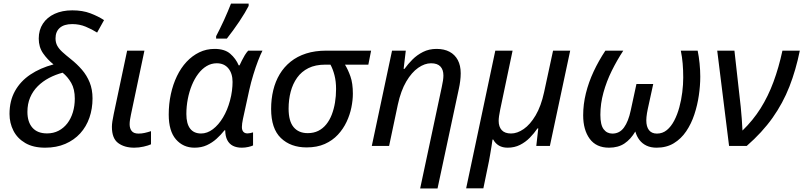

<svg xmlns="http://www.w3.org/2000/svg" viewBox="-20 -824 4536 1084"><path d="M234.9 9.8Q167.5 9.8 122.8 -16.4Q78.1 -42.5 55.9 -85.9Q33.7 -129.4 33.7 -180.7Q33.7 -254.4 64.5 -309.8Q95.2 -365.2 151.1 -402.8Q207 -440.4 282.2 -460.4Q247.6 -487.8 223.1 -523.2Q198.7 -558.6 198.7 -606Q198.7 -654.8 222.4 -690.7Q246.1 -726.6 288.8 -746.1Q331.5 -765.6 388.2 -765.6Q446.3 -765.6 490.5 -748.8Q534.7 -731.9 567.4 -710.4L528.3 -640.1Q499 -658.7 463.9 -673.3Q428.7 -688 387.7 -688Q341.8 -688 317.6 -666.7Q293.5 -645.5 293.5 -607.4Q293.5 -584 303.2 -565.9Q313 -547.9 332.3 -530.3Q351.6 -512.7 379.9 -490.2Q415 -462.4 442.6 -430.4Q470.2 -398.4 486.3 -358.6Q502.4 -318.8 502.4 -268.6Q502.4 -210.4 484.9 -159.7Q467.3 -108.9 432.9 -71Q398.4 -33.2 348.6 -11.7Q298.8 9.8 234.9 9.8ZM245.6 -70.8Q281.7 -70.8 310.8 -85.9Q339.8 -101.1 360.4 -127.9Q380.9 -154.8 391.6 -190.7Q402.3 -226.6 402.3 -267.1Q402.3 -320.8 382.1 -356Q361.8 -391.1 333.5 -413.6Q293 -402.8 256.8 -383.8Q220.7 -364.7 193.1 -337.2Q165.5 -309.6 150.1 -273.4Q134.8 -237.3 134.8 -192.4Q134.8 -135.3 163.1 -103Q191.4 -70.8 245.6 -70.8Z M737.8 9.8Q682.6 9.8 647.2 -16.4Q611.8 -42.5 611.8 -107.9Q611.8 -121.6 614.5 -139.2Q617.2 -156.7 622.1 -180.2L697.8 -538.1H795.4L719.2 -176.3Q716.3 -162.1 714.1 -148.4Q711.9 -134.8 711.9 -122.6Q711.9 -99.1 723.4 -84.5Q734.9 -69.8 762.2 -69.8Q779.8 -69.8 796.4 -73.5Q813 -77.1 832.5 -83.5V-9.3Q817.9 -2.4 791 3.7Q764.2 9.8 737.8 9.8Z M1078.1 9.8Q1014.2 9.8 973.4 -37.1Q932.6 -84 932.6 -177.2Q932.6 -237.3 944.6 -292.5Q956.5 -347.7 979 -394.3Q1001.5 -440.9 1033.4 -475.1Q1065.4 -509.3 1105.2 -528.6Q1145 -547.9 1191.4 -547.9Q1248.5 -547.9 1280 -520.5Q1311.5 -493.2 1327.6 -455.1H1332.5Q1337.9 -466.8 1345.5 -482.2Q1353 -497.6 1362.3 -512.7Q1371.6 -527.8 1381.3 -538.1H1461.9Q1450.7 -516.6 1437 -481Q1423.3 -445.3 1410.2 -402.3Q1397 -359.4 1387.2 -315.4L1351.6 -152.3Q1348.6 -139.2 1347.2 -127.2Q1345.7 -115.2 1345.7 -106.9Q1345.7 -88.9 1354 -79.8Q1362.3 -70.8 1377 -70.8Q1383.8 -70.8 1392.6 -72.5Q1401.4 -74.2 1408.7 -76.7V-2.9Q1400.4 1.5 1382.3 5.6Q1364.3 9.8 1345.2 9.8Q1315.9 9.8 1295.2 -0.7Q1274.4 -11.2 1263.2 -33Q1252 -54.7 1251.5 -88.4H1247.6Q1227.1 -62.5 1202.4 -40.3Q1177.7 -18.1 1147.5 -4.2Q1117.2 9.8 1078.1 9.8ZM1115.2 -70.3Q1149.9 -70.3 1181.9 -94.5Q1213.9 -118.7 1239 -160.6Q1264.2 -202.6 1278.3 -255.4Q1286.1 -283.7 1289.6 -311.3Q1293 -338.9 1293 -361.3Q1293 -409.2 1269.3 -438Q1245.6 -466.8 1203.6 -466.8Q1172.9 -466.8 1146.5 -450.9Q1120.1 -435.1 1099.1 -407.2Q1078.1 -379.4 1063.2 -343Q1048.3 -306.6 1040.3 -265.1Q1032.2 -223.6 1032.2 -180.2Q1032.2 -125.5 1053.5 -97.9Q1074.7 -70.3 1115.2 -70.3ZM1200.2 -606V-619.6Q1210 -638.2 1221.4 -661.4Q1232.9 -684.6 1244.4 -709.7Q1255.9 -734.9 1266.1 -759.3Q1276.4 -783.7 1284.2 -803.7H1383.8V-790.5Q1375.5 -773.9 1361.8 -751Q1348.1 -728 1331.1 -702.6Q1314 -677.2 1295.7 -652.1Q1277.3 -627 1260.7 -606Z M1710.9 8.3Q1621.1 8.3 1565.9 -44.7Q1510.7 -97.7 1510.7 -209Q1510.7 -264.6 1522.7 -314.5Q1534.7 -364.3 1559.1 -405Q1583.5 -445.8 1620.8 -475.8Q1658.2 -505.9 1708.5 -522Q1758.8 -538.1 1822.8 -538.1H2075.2L2059.6 -459H1927.7Q1944.8 -431.2 1958.5 -392.6Q1972.2 -354 1972.2 -294.9Q1972.2 -258.8 1963.9 -217.5Q1955.6 -176.3 1936.8 -136.2Q1918 -96.2 1887.7 -63.5Q1857.4 -30.8 1813.7 -11.2Q1770 8.3 1710.9 8.3ZM1717.3 -72.3Q1751 -72.3 1776.9 -85.2Q1802.7 -98.1 1821.8 -121.6Q1840.8 -145 1853 -176.5Q1865.2 -208 1871.3 -244.9Q1877.4 -281.7 1877.4 -321.3Q1877.4 -364.7 1868.4 -399.4Q1859.4 -434.1 1845.7 -459H1816.4Q1760.7 -459 1721.4 -439.5Q1682.1 -419.9 1657.5 -385.3Q1632.8 -350.6 1621.1 -305.9Q1609.4 -261.2 1609.4 -210.9Q1609.4 -140.1 1637.7 -106.2Q1666 -72.3 1717.3 -72.3Z M2352.1 240.2 2474.1 -332.5Q2478.5 -353 2481 -368.9Q2483.4 -384.8 2483.4 -397.9Q2483.4 -430.7 2466.3 -448.7Q2449.2 -466.8 2413.6 -466.8Q2377.9 -466.8 2341.1 -441.2Q2304.2 -415.5 2273.7 -363.8Q2243.2 -312 2226.1 -233.4L2176.8 0H2079.1L2193.4 -538.1H2271L2258.8 -435.1H2263.7Q2283.2 -462.4 2308.8 -488Q2334.5 -513.7 2368.4 -530.8Q2402.3 -547.9 2444.8 -547.9Q2487.8 -547.9 2518.1 -531.7Q2548.3 -515.6 2564.7 -484.9Q2581.1 -454.1 2581.1 -410.2Q2581.1 -388.7 2578.1 -366Q2575.2 -343.3 2570.8 -323.7L2450.2 240.2Z M2611.8 239.3 2776.4 -538.1H2874L2804.2 -206.1Q2799.8 -185.1 2797.6 -168.9Q2795.4 -152.8 2795.4 -141.6Q2795.4 -108.4 2812.7 -89.4Q2830.1 -70.3 2865.2 -70.3Q2900.4 -70.3 2937 -95.7Q2973.6 -121.1 3004.2 -172.9Q3034.7 -224.6 3051.8 -303.2L3102.5 -538.1H3199.2L3084.5 0H3007.8L3019 -99.1H3014.6Q2995.6 -71.3 2971.2 -46.4Q2946.8 -21.5 2915.8 -5.9Q2884.8 9.8 2845.7 9.8Q2817.4 9.8 2797.1 -2Q2776.9 -13.7 2764.6 -36.1H2760.7Q2758.8 -21 2755.1 1.5Q2751.5 23.9 2747.6 46.6Q2743.7 69.3 2740.7 85.4L2709 239.3Z M3418.5 9.8Q3346.2 9.8 3309.3 -40.5Q3272.5 -90.8 3272.5 -173.3Q3272.5 -234.9 3287.8 -297.1Q3303.2 -359.4 3331.5 -420.2Q3359.9 -481 3397.9 -538.1H3499Q3463.4 -483.9 3433.8 -424.1Q3404.3 -364.3 3387 -301.5Q3369.6 -238.8 3369.6 -175.8Q3369.6 -118.7 3388.2 -94.2Q3406.7 -69.8 3437.5 -69.8Q3478 -69.8 3502.9 -104Q3527.8 -138.2 3541 -200.7L3573.2 -349.6H3668L3637.2 -208.5Q3634.8 -197.3 3632.8 -185.5Q3630.9 -173.8 3629.9 -163.3Q3628.9 -152.8 3628.9 -144.5Q3628.9 -108.9 3644 -89.4Q3659.2 -69.8 3689 -69.8Q3720.7 -69.8 3744.9 -89.6Q3769 -109.4 3786.6 -143.1Q3804.2 -176.8 3815.4 -218.3Q3826.7 -259.8 3832 -303.2Q3837.4 -346.7 3837.4 -386.2Q3837.4 -428.7 3834.2 -465.8Q3831.1 -502.9 3823.7 -538.1H3918.9Q3925.8 -504.9 3929.7 -466.1Q3933.6 -427.2 3933.6 -391.1Q3933.6 -340.3 3925.5 -285.2Q3917.5 -230 3900.1 -177.5Q3882.8 -125 3854.2 -82.8Q3825.7 -40.5 3784.4 -15.4Q3743.2 9.8 3687 9.8Q3654.3 9.8 3630.1 -1.7Q3606 -13.2 3590.3 -33.7Q3574.7 -54.2 3566.9 -81.5Q3541 -37.6 3505.6 -13.9Q3470.2 9.8 3418.5 9.8Z M4096.2 0 4029.3 -538.1H4126.5L4162.1 -220.2Q4165.5 -186 4168 -152.3Q4170.4 -118.7 4171.9 -86.9Q4231.4 -144.5 4274.2 -212.4Q4316.9 -280.3 4346.9 -361.6Q4377 -442.9 4397.5 -538.1H4495.6Q4473.6 -429.2 4437 -335.4Q4400.4 -241.7 4341.8 -158.9Q4283.2 -76.2 4195.8 0Z"/></svg>

Font: Open Sans Medium
Style: Italic
Weight: 500
Italic angle: -12°
Designer: Monotype Design Team
Foundry: Monotype Imaging Inc.
Version: Version 3.000